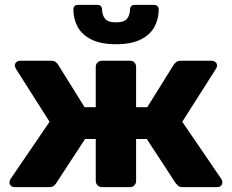

<svg xmlns="http://www.w3.org/2000/svg" viewBox="-20 -770 954 790"><path d="M41 0Q31 0 25 -5.5Q19 -11 19 -20Q19 -27 23 -33L184 -269L46 -486Q45 -489 43 -493Q41 -497 41 -500Q41 -509 47.5 -514.5Q54 -520 63 -520H191Q203 -520 209.5 -514.5Q216 -509 219 -504L328 -329H374V-495Q374 -506 381.5 -513Q389 -520 400 -520H515Q526 -520 533 -513Q540 -506 540 -495V-329H586L695 -504Q698 -509 705 -514.5Q712 -520 723 -520H851Q860 -520 866.5 -514.5Q873 -509 873 -500Q873 -497 871.5 -493Q870 -489 868 -486L730 -269L891 -33Q895 -27 895 -20Q895 -11 889 -5.5Q883 0 873 0H732Q719 0 712.5 -6Q706 -12 703 -16L584 -198H540V-25Q540 -15 533 -7.5Q526 0 515 0H400Q389 0 381.5 -7.5Q374 -15 374 -25V-198H330L211 -16Q209 -12 202 -6Q195 0 182 0ZM458 -588Q395 -588 356 -607.5Q317 -627 299.5 -659.5Q282 -692 282 -731Q282 -739 286.5 -744.5Q291 -750 301 -750H381Q390 -750 395 -744.5Q400 -739 400 -731Q400 -710 411.5 -694Q423 -678 457 -678Q492 -678 503.5 -694Q515 -710 515 -731Q515 -739 520 -744.5Q525 -750 534 -750H614Q623 -750 628 -744.5Q633 -739 633 -731Q633 -692 615.5 -659.5Q598 -627 559 -607.5Q520 -588 458 -588Z"/></svg>

Font: Rubik Light
Style: Bold
Weight: 700
Version: Version 2.104